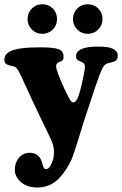

<svg xmlns="http://www.w3.org/2000/svg" viewBox="-26 -692 564 888"><path d="M169.9 -535.6Q141.1 -535.6 121.3 -555.4Q101.6 -575.2 101.6 -604Q101.6 -632.8 121.3 -652.6Q141.1 -672.4 169.9 -672.4Q198.7 -672.4 218.3 -652.6Q237.8 -632.8 237.8 -604Q237.8 -575.2 218 -555.4Q198.2 -535.6 169.9 -535.6ZM379.9 -535.6Q351.1 -535.6 331.3 -555.4Q311.5 -575.2 311.5 -604Q311.5 -632.8 331.3 -652.6Q351.1 -672.4 379.9 -672.4Q408.7 -672.4 428.5 -652.6Q448.2 -632.8 448.2 -604Q448.2 -575.2 428.2 -555.4Q408.2 -535.6 379.9 -535.6ZM42.5 93.3Q42.5 60.1 61.8 37.4Q81.1 14.6 111.3 14.6Q153.3 14.6 167 55.2Q168 58.6 169.9 65.7Q171.9 72.8 172.9 75.7Q173.8 78.6 176 82.8Q178.2 86.9 181.2 88.4Q184.1 89.8 188 89.8Q197.3 89.8 206.1 76.7Q213.4 64.5 219.2 46.4Q223.6 33.7 223.6 8.3Q223.6 -20.5 204.1 -59.1Q127.4 -216.3 71.3 -340.8Q64 -357.4 57.6 -366.9Q51.3 -376.5 48.1 -379.2Q44.9 -381.8 40 -384.3Q36.6 -385.7 25.1 -387.9Q13.7 -390.1 9.8 -392.1Q-5.9 -397.9 -5.9 -415Q-5.9 -442.9 24.4 -456.1Q60.5 -473.1 159.2 -473.1Q220.7 -473.1 244.4 -464.8Q268.1 -456.5 268.1 -428.2Q268.1 -409.2 248.5 -405.8Q233.4 -397.9 233.4 -387.7Q233.4 -377.9 237.3 -366.2Q257.3 -307.6 290 -244.6Q298.3 -229.5 302.7 -223.9Q307.1 -218.3 312 -218.3Q328.1 -218.3 339.4 -254.9Q352.5 -297.4 362.3 -350.6Q366.7 -373 366.7 -384.8Q366.7 -398.4 353 -404.8Q351.1 -405.8 345.2 -408Q339.4 -410.2 336.4 -412.1Q325.7 -418 325.7 -431.6Q325.7 -476.6 428.7 -476.6Q477.1 -476.6 497.8 -465.6Q518.6 -454.6 518.6 -433.6Q518.6 -417 507.8 -410.6Q497.1 -404.3 471.7 -398.9Q456.5 -395.5 445.6 -372.1Q434.6 -348.6 415 -291L362.3 -131.8Q358.9 -121.1 336.9 -49.6Q314.9 22 305.2 44.9Q293 70.3 280.3 90.3Q267.6 110.4 248.5 131.1Q229.5 151.9 203.4 163.6Q177.2 175.3 147 175.3Q100.1 175.3 71.3 150.4Q42.5 125.5 42.5 93.3Z"/></svg>

Font: Cooper*
Style: Bold
Weight: 700
Designer: Owen Earl
Foundry: indestructible type*
Version: Version 0.001